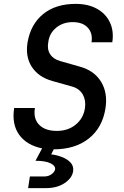

<svg xmlns="http://www.w3.org/2000/svg" viewBox="-20 -760 640 990"><path d="M125 210 134 150H207Q230 150 245.5 138.5Q261 127 264 114Q267 95 240.5 82Q214 69 163 69L197 5Q118 -11 79 -65Q40 -119 53 -203H160Q151 -148 182 -116.5Q213 -85 273 -85Q331 -85 370.5 -117.5Q410 -150 418 -202Q424 -242 407 -272.5Q390 -303 351 -314L251 -342Q179 -362 144.5 -414.5Q110 -467 122 -541Q138 -635 202.5 -687.5Q267 -740 370 -740Q434 -740 479.5 -715Q525 -690 546.5 -645Q568 -600 559 -542H452Q459 -589 432.5 -617.5Q406 -646 355 -646Q305 -646 270 -617.5Q235 -589 229 -543Q222 -506 238.5 -480.5Q255 -455 291 -445L393 -416Q467 -395 501.5 -338Q536 -281 524 -202Q508 -101 437.5 -45.5Q367 10 257 10L244 36Q271 39 299 49.5Q327 60 344 78.5Q361 97 357 124Q351 159 312.5 184.5Q274 210 217 210Z"/></svg>

Font: JetBrains Mono NL SemiBold
Style: Italic
Weight: 600
Italic angle: -9°
Monospace: yes
Designer: Philipp Nurullin, Konstantin Bulenkov
Foundry: JetBrains
Version: Version 2.305; ttfautohint (v1.8.4.7-5d5b)